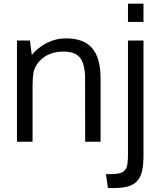

<svg xmlns="http://www.w3.org/2000/svg" viewBox="-20 -750 835 1016"><path d="M739.3 -535.6V67.9Q739.3 119.6 732.7 151.4Q726.1 183.1 707.8 205.3Q689.5 227.5 658.2 236.3Q627 245.1 576.7 245.1H551.3L540.5 171.4H565.9Q585 171.4 598.9 169.2Q612.8 167 622.8 163.6Q632.8 160.2 639.2 152.3Q645.5 144.5 649.2 137.5Q652.8 130.4 654.5 116.2Q656.2 102.1 656.7 90.8Q657.2 79.6 657.2 59.1V-535.6ZM739.3 -730.5V-633.8H657.2V-730.5ZM69.8 0V-535.6H138.2L148.4 -459Q180.2 -498.5 227.8 -522.7Q275.4 -546.9 330.6 -546.9Q423.3 -546.9 467.8 -494.9Q512.2 -442.9 512.2 -335V0H430.7Q430.7 -322.3 430.2 -345.2Q428.2 -413.6 402.6 -445.3Q377 -477.1 316.9 -477.1Q253.9 -477.1 211.9 -446.8Q169.9 -416.5 157.2 -368.2Q152.3 -335.4 152.3 -293V0Z"/></svg>

Font: Oxygen
Style: Regular
Weight: 400
Designer: Vernon Adams
Foundry: Vernon Adams
Version: Version Release 0.2.3 webfont; ttfautohint (v0.93.3-1d66) -l